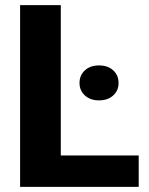

<svg xmlns="http://www.w3.org/2000/svg" viewBox="-20 -731 582 751"><path d="M522.5 -123V0H58.6V-710.9H217.8V-123ZM291 -406.2Q291 -436.5 312 -455.8Q333 -475.1 367.2 -475.1Q401.9 -475.1 422.9 -455.8Q443.8 -436.5 443.8 -406.2Q443.8 -377 422.9 -357.7Q401.9 -338.4 367.2 -338.4Q333 -338.4 312 -357.7Q291 -377 291 -406.2Z"/></svg>

Font: Vazirmatn RD ExtraBold
Style: Regular
Weight: 800
Designer: Saber Rastikerdar
Foundry: Saber Rastikerdar
Version: Version 32.102